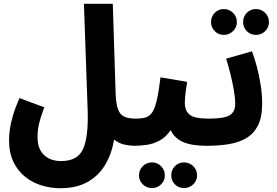

<svg xmlns="http://www.w3.org/2000/svg" viewBox="-20 -768 1468 1018"><path d="M28 -25Q28 -51 32 -81Q36 -111 47.5 -151.5Q59 -192 83 -248L215 -199Q201 -162 193.5 -136.5Q186 -111 182.5 -89.5Q179 -68 179 -41Q179 21 213 53.5Q247 86 304 86Q391 86 420 23Q449 -40 445 -178L425 -748H578L593 -274Q595 -217 606 -188Q617 -159 640 -149Q663 -139 700 -139Q733 -139 750.5 -118Q768 -97 768 -69Q768 -33 747 -14Q726 5 691 5Q668 5 639 -1.5Q610 -8 585 -28Q572 49 537 107Q502 165 443 197.5Q384 230 300 230Q250 230 201.5 215.5Q153 201 114 170Q75 139 51.5 91Q28 43 28 -25Z M956 229Q927 229 907.5 209.5Q888 190 888 162Q888 133 907.5 113Q927 93 956 93Q984 93 1004.5 113Q1025 133 1025 162Q1025 190 1004.5 209.5Q984 229 956 229ZM786 229Q757 229 737 209.5Q717 190 717 162Q717 133 737 113Q757 93 786 93Q814 93 834 113Q854 133 854 162Q854 190 834 209.5Q814 229 786 229Z M690 5 700 -139Q733 -139 754 -146Q775 -153 788.5 -174.5Q802 -196 812 -240Q822 -284 831 -358L972 -334Q969 -312 964.5 -281Q960 -250 960 -222Q960 -180 986 -159.5Q1012 -139 1087 -139Q1121 -139 1138 -118Q1155 -97 1155 -69Q1155 -35 1134.5 -15Q1114 5 1077 5Q997 5 951 -15Q905 -35 885 -78Q859 -40 826 -22.5Q793 -5 758 0Q723 5 690 5Z M1337 -583Q1308 -583 1288.5 -603Q1269 -623 1269 -651Q1269 -680 1288.5 -700Q1308 -720 1337 -720Q1366 -720 1386 -700Q1406 -680 1406 -651Q1406 -623 1386 -603Q1366 -583 1337 -583ZM1167 -583Q1138 -583 1118.5 -603Q1099 -623 1099 -651Q1099 -680 1118.5 -700Q1138 -720 1167 -720Q1195 -720 1215.5 -700Q1236 -680 1236 -651Q1236 -623 1215.5 -603Q1195 -583 1167 -583Z M1077 5 1087 -139Q1169 -139 1198 -157Q1227 -175 1227 -217Q1227 -250 1219.5 -292.5Q1212 -335 1201 -378.5Q1190 -422 1179 -457L1316 -496Q1329 -462 1341.5 -415.5Q1354 -369 1362 -318.5Q1370 -268 1370 -220Q1370 -146 1347 -101.5Q1324 -57 1283 -34Q1242 -11 1189 -3Q1136 5 1077 5Z"/></svg>

Font: Noto Sans Arabic ExtCond ExtBd
Style: Regular
Weight: 800
Width: 2
Designer: Monotype Design Team, Nadine Chahine, Nizar Qandah and Khaled Hosny
Foundry: Monotype Imaging Inc.
Version: Version 2.012; ttfautohint (v1.8.4.7-5d5b)